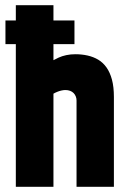

<svg xmlns="http://www.w3.org/2000/svg" viewBox="-20 -720 495 740"><path d="M267 -550V-641H1V-550ZM186 -488V-700H41V0H186V-359Q195 -364 203 -367Q211 -370 218.5 -371.5Q226 -373 232 -373Q242 -373 250 -370Q258 -367 263.5 -361.5Q269 -356 272 -348.5Q275 -341 275 -333V0H419V-346Q419 -385 411.5 -413Q404 -441 390.5 -460Q377 -479 358.5 -490Q340 -501 317.5 -506Q295 -511 270 -511Q252 -511 235.5 -507.5Q219 -504 206 -498Q193 -492 186 -488Z"/></svg>

Font: Advent Pro ExtraBold
Style: Regular
Weight: 800
Designer: VivaRado, Andreas Kalpakidis
Foundry: VivaRado, Andreas Kalpakidis
Version: Version 3.000